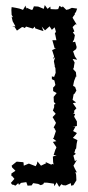

<svg xmlns="http://www.w3.org/2000/svg" viewBox="-20 -655 348 759"><path d="M78 -544 83 -550 110 -542 118 -550 119 -543C130 -539 141 -535 152 -532L145 -550L158 -535L176 -551L185 -537L196 -547L201 -530L196 -520H198L203 -496H187C190 -485 193 -475 196 -464H202L186 -457L194 -432L189 -422L198 -429L193 -413L197 -392L195 -394L199 -386L200 -367L194 -351L185 -353V-342L195 -337L199 -319L192 -310H190V-295L204 -287L192 -272L193 -252L200 -244L194 -242V-231L189 -218L203 -202L201 -206L188 -192L201 -170L200 -166L192 -151L200 -143L195 -147L201 -137L192 -110L189 -108L203 -97L189 -94L203 -73L200 -64V-67L192 -42H204L189 -36L190 -14L192 -5L186 -7L183 -4L159 -15L163 -10L142 0L128 -17L126 -7L121 2L95 -8H93L74 0L73 -13L70 -14L46 -16L42 -13L26 0L28 7L41 20L25 31V42L27 40L37 52L23 68L28 75H32L41 79L52 69L55 76L63 68L84 65L89 79L105 78L111 69L131 72L141 77L151 73L154 67H165L193 71L195 81L204 66L214 84L223 73L229 77L240 78L260 69L261 79L270 77C274 71 278 64 282 58L281 36L278 25L284 27L276 12L270 -1L268 4L284 -23L276 -18L270 -40L280 -47L274 -51L278 -65L281 -68L283 -87L286 -101L268 -110L279 -122L284 -129L269 -137L278 -154L266 -153L284 -157V-175L273 -194L277 -204L269 -207L274 -210L273 -217L282 -227L268 -247L281 -250L267 -260L271 -282L275 -285L282 -297L277 -311L270 -315L269 -316L273 -335L280 -353L282 -351L280 -370L269 -382L273 -391H272L275 -408L267 -422L285 -419L276 -432L269 -452L281 -461L283 -469L277 -490L267 -488L273 -500L276 -516L268 -527L274 -531L267 -548L278 -559L283 -558L268 -583L267 -586L277 -600L275 -602L280 -607L285 -621L264 -624L251 -618L242 -616L228 -630L225 -626L215 -632L210 -619L201 -618L180 -619L179 -629L168 -620L157 -635L153 -620L131 -629L114 -630L109 -617L104 -616L84 -625V-617L81 -633L71 -616L57 -621L43 -624L26 -627L25 -616L26 -596L32 -586L26 -589L30 -571L41 -551L28 -549L38 -548L47 -534L67 -548C72 -548 75 -546 78 -544Z"/></svg>

Font: Charger Distortion
Style: 1
Weight: 400
Designer: Jasper
Foundry: Cannot Into Space Fonts
Version: Version 0.98